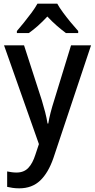

<svg xmlns="http://www.w3.org/2000/svg" viewBox="-20 -786 517 1046"><path d="M2 -539H111L208 -239Q218 -206 226 -175Q234 -144 239 -113H243Q247 -139 255.5 -172Q264 -205 275 -239L367 -539H476L271 75Q243 156 198.5 198Q154 240 85 240Q65 240 48.5 237.5Q32 235 19 232V148Q29 150 42.5 152Q56 154 70 154Q110 154 134 129Q158 104 173 56L192 -1ZM292 -766Q304 -744 324 -717Q344 -690 365.5 -664Q387 -638 406 -617V-606H339Q316 -623 289.5 -646Q263 -669 238 -696Q186 -640 137 -606H72V-617Q90 -638 111.5 -664.5Q133 -691 152.5 -717.5Q172 -744 184 -766Z"/></svg>

Font: Noto Sans Sinhala UI SemiCondensed Medium
Style: Regular
Weight: 500
Width: 4
Designer: Jelle Bosma - Monotype Design Team
Foundry: Monotype Imaging Inc.
Version: Version 2.006; ttfautohint (v1.8.4.7-5d5b)